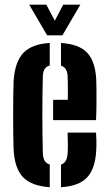

<svg xmlns="http://www.w3.org/2000/svg" viewBox="-20 -792 464 821"><path d="M38.2 -152Q37.2 -176.1 36.7 -214.9Q36.2 -253.7 36.2 -297.5Q36.2 -341.3 36.7 -381.1Q37.2 -420.9 38.2 -446.3Q43.7 -527.6 79.7 -565.6Q115.7 -603.6 192.7 -608.3V-511.8Q177.7 -507.7 170.7 -496.4Q163.7 -485.1 163.1 -464.9Q162.1 -424 161.6 -383.2Q161.1 -342.4 161.1 -301.6Q161.1 -260.7 161.6 -220.2Q162.1 -179.8 163.1 -139.1Q163.7 -117.2 170.7 -105.2Q177.6 -93.2 192.7 -88.6V8.5Q114.5 3.2 78.5 -34.3Q42.5 -71.9 38.2 -152ZM240.8 8.5V-88.2Q254.7 -92.9 261.4 -105Q268.2 -117.1 269.3 -139.1Q270.3 -153.1 270.2 -175.4Q270.2 -197.7 269 -224.9H390.6Q391.7 -214.6 392.2 -192Q392.6 -169.5 391.6 -152Q388 -71.5 352.8 -33.7Q317.6 4.1 240.8 8.5ZM207.2 -278.4V-365.2H270Q270.3 -388.4 270.2 -408.8Q270 -429.3 269.8 -444Q269.5 -458.8 269.3 -464.9Q268.4 -484.4 261.5 -495.6Q254.6 -506.9 240.8 -511.4V-608.1Q317.6 -603.6 352.6 -566.7Q387.6 -529.7 391.6 -451.1Q392.1 -438.8 392.4 -410.4Q392.7 -382 392.5 -346.8Q392.2 -311.7 390.6 -278.4ZM181.6 -640.9 104.8 -772.1H178.2L214.3 -703.4L250.3 -772.1H323.7L246.9 -640.9Z"/></svg>

Font: Big Shoulders Stencil Thin
Style: Regular
Weight: 100
Designer: Patric King
Foundry: XO Type Co
Version: Version 2.001